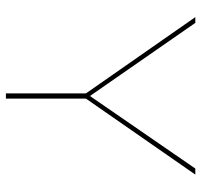

<svg xmlns="http://www.w3.org/2000/svg" viewBox="-36 -662 698 667"><g transform="rotate(90 313.5 -329.0)"><path d="M323 -278V0H305V-278L40 -658H60L314 -292L566 -658H587Z"/></g></svg>

Font: Ysabeau Infant Thin
Style: Regular
Weight: 200
Designer: Christian Thalmann (Catharsis Fonts)
Version: Version 0.003